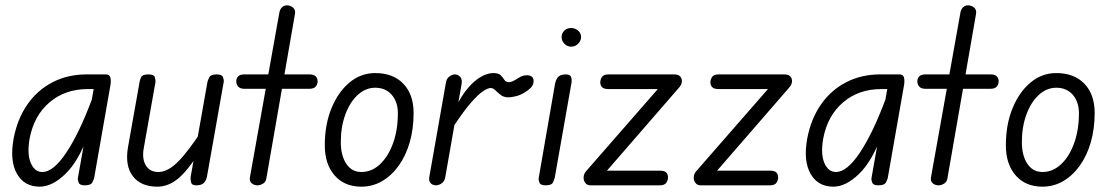

<svg xmlns="http://www.w3.org/2000/svg" viewBox="-20 -695 4166 720"><path d="M129 5Q71 5 43.5 -43.5Q16 -92 31 -175Q45 -249 82.5 -303Q120 -357 177 -386.5Q234 -416 305 -416H367L358 -361H309Q224 -361 165.5 -311Q107 -261 91 -175Q81 -117 95.5 -83.5Q110 -50 139 -50Q180 -50 228.5 -122.5Q277 -195 324 -321L310 -188Q275 -91 225.5 -43Q176 5 129 5ZM298 0Q279 0 275 -10Q271 -20 272 -27L341 -416H377Q391 -416 394 -404Q397 -392 394 -375L333 -27Q332 -23 326.5 -11.5Q321 0 298 0Z M570 5Q508 5 478 -34.5Q448 -74 460 -143L504 -391Q505 -396 509.5 -406Q514 -416 537 -416Q557 -416 560.5 -405.5Q564 -395 563 -387L519 -139Q512 -99 527 -74.5Q542 -50 574 -50Q609 -50 647.5 -88.5Q686 -127 739 -209L727 -124Q684 -55 647.5 -25Q611 5 570 5ZM716 0Q701 0 697.5 -8.5Q694 -17 695 -32L758 -388Q759 -393 764.5 -404.5Q770 -416 792 -416Q812 -416 816 -406Q820 -396 819 -388L756 -32Q754 -22 749 -14.5Q744 -7 736 -3.5Q728 0 716 0Z M945 0Q933 0 924 -7.5Q915 -15 917 -29L1028 -650Q1031 -662 1038.5 -668.5Q1046 -675 1056 -675Q1069 -675 1079 -666.5Q1089 -658 1086 -642L979 -27Q977 -13 966.5 -6.5Q956 0 945 0ZM897 -362Q880 -362 873 -370.5Q866 -379 866 -390Q866 -401 873 -408.5Q880 -416 897 -416H1140Q1157 -416 1164 -408.5Q1171 -401 1171 -390Q1171 -379 1164 -370.5Q1157 -362 1140 -362Z M1335 5Q1272 5 1235 -37Q1198 -79 1198 -150Q1198 -228 1223 -289Q1248 -350 1290.5 -385.5Q1333 -421 1387 -421Q1454 -421 1492.5 -381Q1531 -341 1531 -271Q1531 -212 1516.5 -161.5Q1502 -111 1475 -73.5Q1448 -36 1412.5 -15.5Q1377 5 1335 5ZM1335 -50Q1374 -50 1405 -79Q1436 -108 1454 -158Q1472 -208 1472 -270Q1472 -313 1449 -339.5Q1426 -366 1387 -366Q1351 -366 1321.5 -339Q1292 -312 1275 -265.5Q1258 -219 1258 -162Q1258 -112 1278.5 -81Q1299 -50 1335 -50Z M1615 0Q1603 0 1595 -8Q1587 -16 1590 -32L1652 -384Q1654 -400 1665 -408Q1676 -416 1686 -416Q1697 -416 1705.5 -407Q1714 -398 1711 -380L1650 -32Q1648 -16 1637 -8Q1626 0 1615 0ZM1673 -209 1691 -296Q1711 -337 1735 -365Q1759 -393 1783.5 -407Q1808 -421 1830 -421Q1850 -421 1858 -412.5Q1866 -404 1871.5 -395.5Q1877 -387 1888 -387Q1897 -387 1908 -393Q1919 -399 1925 -403Q1937 -411 1950 -412.5Q1963 -414 1972 -409Q1981 -404 1981 -391Q1981 -377 1971 -366.5Q1961 -356 1947 -348Q1931 -338 1914 -334Q1897 -330 1887 -330Q1869 -330 1857.5 -339Q1846 -348 1837.5 -356.5Q1829 -365 1820 -365Q1810 -365 1791.5 -353Q1773 -341 1744 -307.5Q1715 -274 1673 -209Z M2026 0Q2007 0 2003 -10Q1999 -20 2000 -27L2062 -384Q2065 -395 2069.5 -402Q2074 -409 2082 -412.5Q2090 -416 2102 -416Q2117 -416 2121 -407.5Q2125 -399 2123 -384L2060 -27Q2059 -23 2054 -11.5Q2049 0 2026 0ZM2122 -520Q2107 -520 2096.5 -531Q2086 -542 2086 -556Q2086 -570 2096 -580Q2106 -590 2122 -590Q2136 -590 2147.5 -580.5Q2159 -571 2159 -556Q2159 -542 2148 -531Q2137 -520 2122 -520Z M2194 0Q2182 0 2175 -9Q2168 -18 2168.5 -30Q2169 -42 2177 -52L2466 -383L2474 -361H2262Q2244 -361 2237.5 -368.5Q2231 -376 2231 -386Q2231 -397 2237.5 -406.5Q2244 -416 2262 -416H2508Q2524 -416 2531 -408Q2538 -400 2537 -388.5Q2536 -377 2526 -366L2237 -33L2229 -55H2454Q2472 -55 2478.5 -48Q2485 -41 2485 -30Q2485 -19 2478.5 -9.5Q2472 0 2454 0Z M2607 0Q2595 0 2588 -9Q2581 -18 2581.5 -30Q2582 -42 2590 -52L2879 -383L2887 -361H2675Q2657 -361 2650.5 -368.5Q2644 -376 2644 -386Q2644 -397 2650.5 -406.5Q2657 -416 2675 -416H2921Q2937 -416 2944 -408Q2951 -400 2950 -388.5Q2949 -377 2939 -366L2650 -33L2642 -55H2867Q2885 -55 2891.5 -48Q2898 -41 2898 -30Q2898 -19 2891.5 -9.5Q2885 0 2867 0Z M3105 5Q3047 5 3019.5 -43.5Q2992 -92 3007 -175Q3021 -249 3058.5 -303Q3096 -357 3153 -386.5Q3210 -416 3281 -416H3343L3334 -361H3285Q3200 -361 3141.5 -311Q3083 -261 3067 -175Q3057 -117 3071.5 -83.5Q3086 -50 3115 -50Q3156 -50 3204.5 -122.5Q3253 -195 3300 -321L3286 -188Q3251 -91 3201.5 -43Q3152 5 3105 5ZM3274 0Q3255 0 3251 -10Q3247 -20 3248 -27L3317 -416H3353Q3367 -416 3370 -404Q3373 -392 3370 -375L3309 -27Q3308 -23 3302.5 -11.5Q3297 0 3274 0Z M3499 0Q3487 0 3478 -7.5Q3469 -15 3471 -29L3582 -650Q3585 -662 3592.5 -668.5Q3600 -675 3610 -675Q3623 -675 3633 -666.5Q3643 -658 3640 -642L3533 -27Q3531 -13 3520.5 -6.5Q3510 0 3499 0ZM3451 -362Q3434 -362 3427 -370.5Q3420 -379 3420 -390Q3420 -401 3427 -408.5Q3434 -416 3451 -416H3694Q3711 -416 3718 -408.5Q3725 -401 3725 -390Q3725 -379 3718 -370.5Q3711 -362 3694 -362Z M3889 5Q3826 5 3789 -37Q3752 -79 3752 -150Q3752 -228 3777 -289Q3802 -350 3844.5 -385.5Q3887 -421 3941 -421Q4008 -421 4046.5 -381Q4085 -341 4085 -271Q4085 -212 4070.5 -161.5Q4056 -111 4029 -73.5Q4002 -36 3966.5 -15.5Q3931 5 3889 5ZM3889 -50Q3928 -50 3959 -79Q3990 -108 4008 -158Q4026 -208 4026 -270Q4026 -313 4003 -339.5Q3980 -366 3941 -366Q3905 -366 3875.5 -339Q3846 -312 3829 -265.5Q3812 -219 3812 -162Q3812 -112 3832.5 -81Q3853 -50 3889 -50Z"/></svg>

Font: Edu VIC WA NT Beginner
Style: Regular
Weight: 400
Designer: Tina and Corey Anderson
Foundry: Google for Education
Version: Version 1.003